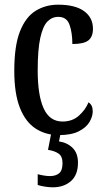

<svg xmlns="http://www.w3.org/2000/svg" viewBox="-20 -567 447 820"><path d="M231 10Q175 10 132 -18Q89 -46 65 -106.5Q41 -167 41 -265Q41 -372 65.5 -433.5Q90 -495 132.5 -521Q175 -547 228 -547Q301 -547 339 -519.5Q377 -492 377 -444Q377 -410 357.5 -394.5Q338 -379 289 -379Q289 -427 277 -461Q265 -495 229 -495Q202 -495 182.5 -475Q163 -455 152 -405Q141 -355 141 -266Q141 -160 166.5 -104Q192 -48 247 -48Q289 -48 317 -73Q345 -98 358 -130Q367 -124 371.5 -115Q376 -106 376 -91Q376 -70 362.5 -46.5Q349 -23 317 -6.5Q285 10 231 10ZM205 233Q193 233 174.5 230.5Q156 228 141 223V177Q172 185 193 185Q218 185 232.5 173Q247 161 247 130Q247 100 229.5 88.5Q212 77 185 73L201 -9H241L232 37Q267 42 290 64.5Q313 87 313 128Q313 180 283 206.5Q253 233 205 233Z"/></svg>

Font: Noto Serif Lao ExtraCondensed Medium
Style: Regular
Weight: 500
Width: 2
Designer: Monotype Design Team
Foundry: Monotype Imaging Inc.
Version: Version 2.003; ttfautohint (v1.8.4.7-5d5b)